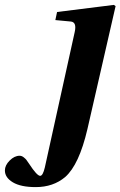

<svg xmlns="http://www.w3.org/2000/svg" viewBox="-105 -522 492 784"><path d="M-85 174Q-85 153 -65.5 133.5Q-46 114 -25 114Q-16 114 -8 120.5Q0 127 2.5 130.5Q5 134 14 147Q46 196 59 196Q70 196 78 162L200 -391Q209 -431 185 -434L121 -440L128 -473L360 -502L367 -497L252 5Q218 151 161 201Q112 242 41 242Q-20 242 -52.5 222.5Q-85 203 -85 174Z"/></svg>

Font: Lingua Franca
Style: Bold Italic
Weight: 700
Italic angle: -13°
Version: Version 1.19